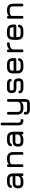

<svg xmlns="http://www.w3.org/2000/svg" viewBox="2484 -3228 944 5953"><g transform="rotate(-90 2956.5 -252.0)"><path d="M260 0Q176 0 135 -41Q94 -82 94 -166Q94 -250 134.8 -291Q175.5 -332 260 -332H471.5Q468.5 -384.5 444 -403.8Q419.5 -423 360 -423H302Q252 -423 227.5 -416.2Q203 -409.5 193 -392Q184 -371 174.5 -363Q165 -355 146 -355Q125 -355 113 -366.8Q101 -378.5 106 -398Q121 -454.5 168.8 -480.8Q216.5 -507 302 -507H360Q460 -507 508 -459Q556 -411 556 -311V-42Q556 0 514 0Q472 0 472 -42V-64.5Q418.5 0 316 0ZM260 -84H316Q353 -84 385.5 -90.8Q418 -97.5 441.2 -115.5Q464.5 -133.5 472 -167V-248H260Q210.5 -248 194.2 -231.5Q178 -215 178 -166Q178 -116.5 194.2 -100.2Q210.5 -84 260 -84Z M796 0Q754 0 754 -42V-465Q754 -507 796 -507Q838 -507 838 -465V-448.5Q891 -507 994 -507H1022Q1122 -507 1170 -459Q1218 -411 1218 -311V-42Q1218 0 1176 0Q1134 0 1134 -42V-311Q1134 -376.5 1110.2 -399.8Q1086.5 -423 1022 -423H994Q934 -423 889.5 -409.2Q845 -395.5 838 -366V-42Q838 0 796 0Z M1552 0Q1468 0 1427 -41Q1386 -82 1386 -166Q1386 -250 1426.8 -291Q1467.5 -332 1552 -332H1763.5Q1760.5 -384.5 1736 -403.8Q1711.5 -423 1652 -423H1594Q1544 -423 1519.5 -416.2Q1495 -409.5 1485 -392Q1476 -371 1466.5 -363Q1457 -355 1438 -355Q1417 -355 1405 -366.8Q1393 -378.5 1398 -398Q1413 -454.5 1460.8 -480.8Q1508.5 -507 1594 -507H1652Q1752 -507 1800 -459Q1848 -411 1848 -311V-42Q1848 0 1806 0Q1764 0 1764 -42V-64.5Q1710.5 0 1608 0ZM1552 -84H1608Q1645 -84 1677.5 -90.8Q1710 -97.5 1733.2 -115.5Q1756.5 -133.5 1764 -167V-248H1552Q1502.5 -248 1486.2 -231.5Q1470 -215 1470 -166Q1470 -116.5 1486.2 -100.2Q1502.5 -84 1552 -84Z M2197 0Q2120.5 0 2083.2 -37.8Q2046 -75.5 2046 -152V-662Q2046 -704 2088 -704Q2130 -704 2130 -662V-152Q2130 -111.5 2143.2 -97.8Q2156.5 -84 2197 -84Q2240 -84 2240 -42Q2241.5 0 2197 0Z M2523 200Q2450.5 200 2414.8 163.8Q2379 127.5 2379 55Q2379 13 2421 13Q2463 13 2463 55Q2463 92.5 2474.2 104.2Q2485.5 116 2523 116H2717Q2754 116 2765.5 104.2Q2777 92.5 2777 55V-72Q2747 -27 2707.2 -13.5Q2667.5 0 2621 0H2572Q2473 0 2426 -47Q2379 -94 2379 -192V-465Q2379 -507 2421 -507Q2463 -507 2463 -465V-192Q2463 -129 2485.8 -106.5Q2508.5 -84 2572 -84H2621Q2703 -84 2740 -110.8Q2777 -137.5 2777 -192V-465Q2777 -507 2819 -507Q2861 -507 2861 -465V55Q2861 127.5 2825 163.8Q2789 200 2717 200Z M3188 0Q3124.5 0 3087.5 -26.2Q3050.5 -52.5 3040 -105Q3036.5 -126 3048.2 -138Q3060 -150 3081 -150Q3101.5 -150 3110.8 -139.8Q3120 -129.5 3126 -109Q3132 -94 3146.2 -89Q3160.5 -84 3188 -84H3352Q3391 -84 3404.5 -96.8Q3418 -109.5 3418 -150Q3418 -190 3404.5 -203Q3391 -216 3352 -216H3191Q3119 -216 3082.5 -252.5Q3046 -289 3046 -361Q3046 -434.5 3081.8 -470.8Q3117.5 -507 3191 -507H3347Q3464.5 -507 3486 -408Q3490 -387 3478 -375.5Q3466 -364 3445 -364Q3425.5 -364 3416 -374.2Q3406.5 -384.5 3401 -403Q3395 -415 3382.8 -419Q3370.5 -423 3347 -423H3191Q3153 -423 3141.5 -411.5Q3130 -400 3130 -361Q3130 -325 3142.2 -312.5Q3154.5 -300 3191 -300H3352Q3427 -300 3464.5 -262.5Q3502 -225 3502 -150Q3502 -74.5 3464.5 -37.2Q3427 0 3352 0Z M3740 -219V-195Q3740 -130.5 3763.5 -107.2Q3787 -84 3852 -84H3934Q3985 -84 4009.5 -93.5Q4034 -103 4042 -127Q4047.5 -146 4057.2 -156Q4067 -166 4087 -166Q4108 -166 4119 -155Q4130 -144 4126 -123Q4115 -61 4067 -30.5Q4019 0 3934 0H3852Q3752.5 0 3704.2 -48Q3656 -96 3656 -195V-311Q3656 -412.5 3704.2 -460.2Q3752.5 -508 3852 -507H3934Q4034 -507 4082 -459.2Q4130 -411.5 4130 -311V-261Q4130 -219 4088 -219ZM3852 -423Q3787 -424 3763.5 -400.5Q3740 -377 3740 -311V-303H4046V-311Q4046 -376.5 4022.8 -399.8Q3999.5 -423 3934 -423Z M4356 0Q4314 0 4314 -42V-465Q4314 -507 4356 -507Q4398 -507 4398 -465V-426Q4427.5 -466 4473.2 -486.5Q4519 -507 4578 -507Q4620 -507 4620 -465Q4620 -423 4578 -423Q4491.5 -423 4446 -391Q4400.5 -359 4398 -306.5V-42Q4398 0 4356 0Z M4781 -219V-195Q4781 -130.5 4804.5 -107.2Q4828 -84 4893 -84H4975Q5026 -84 5050.5 -93.5Q5075 -103 5083 -127Q5088.5 -146 5098.2 -156Q5108 -166 5128 -166Q5149 -166 5160 -155Q5171 -144 5167 -123Q5156 -61 5108 -30.5Q5060 0 4975 0H4893Q4793.5 0 4745.2 -48Q4697 -96 4697 -195V-311Q4697 -412.5 4745.2 -460.2Q4793.5 -508 4893 -507H4975Q5075 -507 5123 -459.2Q5171 -411.5 5171 -311V-261Q5171 -219 5129 -219ZM4893 -423Q4828 -424 4804.5 -400.5Q4781 -377 4781 -311V-303H5087V-311Q5087 -376.5 5063.8 -399.8Q5040.5 -423 4975 -423Z M5397 0Q5355 0 5355 -42V-465Q5355 -507 5397 -507Q5439 -507 5439 -465V-448.5Q5492 -507 5595 -507H5623Q5723 -507 5771 -459Q5819 -411 5819 -311V-42Q5819 0 5777 0Q5735 0 5735 -42V-311Q5735 -376.5 5711.2 -399.8Q5687.5 -423 5623 -423H5595Q5535 -423 5490.5 -409.2Q5446 -395.5 5439 -366V-42Q5439 0 5397 0Z"/></g></svg>

Font: Jura Light
Style: Bold
Weight: 700
Version: Version 5.104